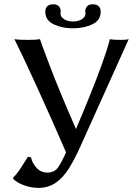

<svg xmlns="http://www.w3.org/2000/svg" viewBox="-20 -874 655 917"><path d="M128.4 -122.1Q132.3 -98.1 153.1 -74Q173.8 -49.8 206.5 -49.8Q240.7 -49.8 258.1 -75.4Q275.4 -101.1 295.4 -146.5Q260.7 -226.6 224.1 -308.8Q187.5 -391.1 153.6 -465.3Q119.6 -539.6 92.3 -597.4Q64.9 -655.3 48.8 -687Q62.5 -684.6 80.3 -684.1Q98.1 -683.6 112.3 -683.6Q126.5 -683.6 141.6 -684.1Q156.7 -684.6 170.9 -687Q178.2 -663.6 221.2 -550.8Q264.2 -438 342.8 -257.8Q375.5 -334 407.2 -412.4Q439 -490.7 464.8 -561.8Q490.7 -632.8 504.9 -687Q514.2 -684.6 531.7 -684.1Q549.3 -683.6 557.6 -683.6Q566.4 -683.6 575.7 -684.1Q585 -684.6 594.7 -687L362.3 -170.9Q336.9 -114.3 309.6 -70.3Q282.2 -26.4 246.6 -1.5Q210.9 23.4 163.1 23.4Q128.4 23.4 93 10.3Q57.6 -2.9 42.5 -21V-25.4Q59.6 -41.5 78.9 -70.8Q98.1 -100.1 113.3 -125.5ZM328.6 -771.5Q355 -771.5 371.6 -782.7Q388.2 -793.9 388.2 -808.1Q388.2 -812 387.7 -816.2Q387.2 -820.3 387.2 -821.3Q387.2 -833.5 395.5 -843.5Q403.8 -853.5 421.9 -853.5Q442.9 -853.5 451.9 -843.5Q460.9 -833.5 460.9 -818.4Q460.9 -776.9 421.1 -757.8Q381.3 -738.8 328.6 -738.8Q276.9 -738.8 236.6 -757.8Q196.3 -776.9 196.3 -818.4Q196.3 -833.5 205.3 -843.5Q214.4 -853.5 235.4 -853.5Q252.9 -853.5 261.5 -843.5Q270 -833.5 270 -821.3Q270 -820.3 269.5 -816.2Q269 -812 269 -808.1Q269 -793.9 285.6 -782.7Q302.2 -771.5 328.6 -771.5Z"/></svg>

Font: Kurinto Seri
Style: Regular
Weight: 400
Designer: Kurinto was developed by Clint Goss from a range of fonts that are compatible with the SIL Open Font License Version 1.1
Foundry: Clinton F. Goss
Version: Version 2.196; July 25, 2020